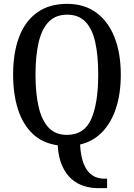

<svg xmlns="http://www.w3.org/2000/svg" viewBox="-20 -745 694 995"><path d="M487 230Q451 230 415.5 219Q380 208 351 183Q322 158 302.5 115Q283 72 279 8Q201 -3 150 -51Q99 -99 73.5 -177.5Q48 -256 48 -359Q48 -470 78.5 -552Q109 -634 171.5 -679.5Q234 -725 328 -725Q417 -725 479 -679.5Q541 -634 573.5 -551.5Q606 -469 606 -358Q606 -261 581.5 -185.5Q557 -110 510 -61Q463 -12 395 4Q398 56 409 90Q420 124 437 144Q454 164 475.5 172.5Q497 181 521 181H535V230ZM327 -46Q417 -46 453 -128.5Q489 -211 489 -358Q489 -457 473.5 -526.5Q458 -596 422.5 -632.5Q387 -669 328 -669Q269 -669 233 -632.5Q197 -596 180.5 -526.5Q164 -457 164 -358Q164 -260 180.5 -190Q197 -120 232.5 -83Q268 -46 327 -46Z"/></svg>

Font: Noto Serif Khmer Condensed Medium
Style: Regular
Weight: 500
Width: 3
Designer: Danh Hong and the Monotype Design Team
Foundry: Monotype Imaging Inc.
Version: Version 2.004